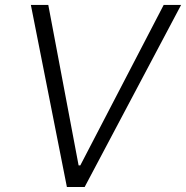

<svg xmlns="http://www.w3.org/2000/svg" viewBox="-20 -747 743 767"><path d="M172.9 -727.3H103.3L247.2 0H318.2L703.5 -727.3H633.9L300.8 -86.3H294Z"/></svg>

Font: TID UI Light
Style: Italic
Weight: 300
Italic angle: -9.39999°
Designer: The TID Project Authors
Foundry: Bakken & Bæck
Version: Version 1.001;hotconv 1.0.109;makeotfexe 2.5.65596